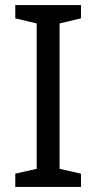

<svg xmlns="http://www.w3.org/2000/svg" viewBox="-20 -734 379 754"><path d="M40 -662V-714H298V-662L214 -642V-71L298 -52V0H40V-52L124 -71V-642Z"/></svg>

Font: BC Sans
Style: Regular
Weight: 400
Designer: Monotype Design Team
Province of B.C.
Foundry: Monotype Imaging Inc.
Version: Version 2.000;GOOG;noto-source:20170915:90ef993387c0